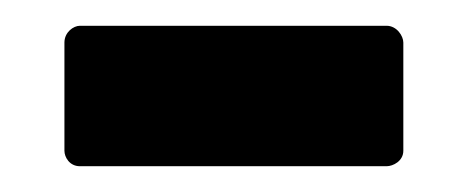

<svg xmlns="http://www.w3.org/2000/svg" viewBox="-20 -327 362 149"><path d="M30 -210C30 -205 34 -198 42 -198H280C285 -198 293 -202 293 -210V-294C293 -299 288 -307 280 -307H42C37 -307 30 -302 30 -294Z"/></svg>

Font: Falling Sky
Style: Bd
Weight: 700
Designer: Paul D. Hunt
Foundry: Adobe Systems Incorporated
Version: Version 1.02